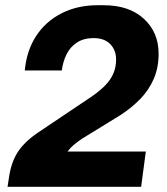

<svg xmlns="http://www.w3.org/2000/svg" viewBox="-20 -716 640 736"><path d="M9 0 14 -33Q22 -91 46.5 -130.5Q71 -170 123 -206L333 -347Q366 -370 386 -391.5Q406 -413 415.5 -436.5Q425 -460 425 -488Q425 -524 402.5 -547Q380 -570 339 -570Q301 -570 275 -553Q249 -536 235 -507.5Q221 -479 217 -446H75Q82 -522 118.5 -578Q155 -634 216 -665Q277 -696 354 -696H377Q475 -696 531.5 -644Q588 -592 588 -510Q588 -457 569.5 -414Q551 -371 518 -337Q485 -303 442 -275L294 -184Q279 -174 264.5 -162Q250 -150 239 -135H539L521 0Z"/></svg>

Font: Chivo Mono
Style: Bold Italic
Weight: 700
Italic angle: -8.05°
Monospace: yes
Version: Version 1.008